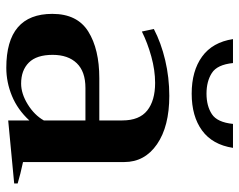

<svg xmlns="http://www.w3.org/2000/svg" viewBox="-95 -654 759 609"><g transform="rotate(90 284.5 -349.5)"><path d="M104 -709H180Q185 -659 211.5 -642Q238 -625 277 -625Q316 -625 342 -642Q368 -659 373 -709H449Q439 -644 394 -611Q349 -578 277 -578Q205 -578 159.5 -611Q114 -644 104 -709ZM24 -136Q24 -215 80 -250Q136 -285 228 -285H362V-358Q362 -412 330.5 -437Q299 -462 243 -462Q203 -462 159.5 -450Q116 -438 80 -420L72 -458Q116 -481 171 -494Q226 -507 284 -507Q381 -507 437.5 -468Q494 -429 494 -364V-43Q532 -35 562 -26V-15L362 4V-63Q328 -26 284.5 -8Q241 10 195 10Q24 10 24 -136ZM362 -109V-241H259Q207 -241 180.5 -213.5Q154 -186 154 -137Q154 -86 178.5 -61.5Q203 -37 245 -37Q277 -37 311 -58Q345 -79 362 -109Z"/></g></svg>

Font: Trirong SemiBold
Style: Regular
Weight: 600
Designer: Katatrad Team
Foundry: CadsonDemak
Version: Version 1.000